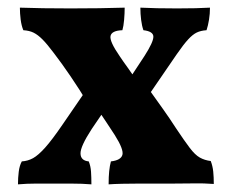

<svg xmlns="http://www.w3.org/2000/svg" viewBox="-20 -480 606 502"><path d="M271 -218 220 -143Q190 -97 190.5 -78.5Q191 -60 212 -58Q217 -46 218 -31Q219 -16 219 2Q195 0 165.5 0Q136 0 116 0Q97 0 74 0Q51 0 27 2Q27 -15 29 -31Q31 -47 37 -58Q53 -59 66.5 -66.5Q80 -74 98 -94Q116 -114 144 -155L214 -257ZM280 -127Q268 -145 258 -160.5Q248 -176 233 -197L209 -211Q188 -246 164.5 -280.5Q141 -315 121 -341Q103 -365 91 -377Q79 -389 68 -394.5Q57 -400 41 -401Q36 -413 34 -429Q32 -445 32 -460Q58 -459 93 -458.5Q128 -458 164 -458Q201 -458 239 -458.5Q277 -459 306 -460Q306 -445 304.5 -428Q303 -411 300 -401Q272 -400 269 -386Q266 -372 293 -333Q303 -318 314 -303Q325 -288 338 -267L364 -254Q384 -226 404 -198Q424 -170 440 -145Q462 -112 476 -93.5Q490 -75 502.5 -68Q515 -61 531 -59Q536 -46 537.5 -31.5Q539 -17 539 1Q512 -1 489 -0.5Q466 0 432 0Q415 0 392 0Q369 0 345 0Q321 0 299.5 0.5Q278 1 264 2Q264 -18 265.5 -32.5Q267 -47 270 -58Q296 -61 300 -75Q304 -89 280 -127ZM306 -255 358 -334Q381 -370 381 -384Q381 -398 355 -401Q351 -412 349 -428Q347 -444 347 -460Q369 -459 391 -458.5Q413 -458 443 -458Q473 -458 491 -458.5Q509 -459 529 -460Q529 -444 526.5 -428.5Q524 -413 520 -401Q505 -400 494.5 -395Q484 -390 472 -377Q460 -364 442 -338L357 -214Z"/></svg>

Font: Vollkorn
Style: Bold
Weight: 700
Designer: Friedrich Althausen
Foundry: Friedrich Althausen
Version: Version 5.000